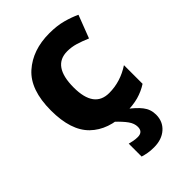

<svg xmlns="http://www.w3.org/2000/svg" viewBox="-234 -655 991 991"><g transform="rotate(-45 261.5 -159.5)"><path d="M306 10Q363 10 402.5 -1Q442 -12 476 -34V-170Q403 -122 321 -122Q211 -122 211 -272Q211 -428 320 -428Q351 -428 381 -419Q411 -410 446 -395L494 -520Q460 -536 417.5 -547.5Q375 -559 320 -559Q198 -559 121 -490.5Q44 -422 44 -271Q44 -125 113.5 -57.5Q183 10 306 10ZM302 106Q302 143 264 143Q249 143 233 140Q217 137 207 134V228Q223 233 242 236.5Q261 240 286 240Q343 240 378 209Q413 178 413 128Q413 89 389.5 59Q366 29 326 0H233Q267 32 284.5 56.5Q302 81 302 106Z"/></g></svg>

Font: Noto Sans UI Extra
Style: Regular
Weight: 800
Designer: Monotype Design Team
Foundry: Monotype Imaging Inc.
Version: Version 1.901